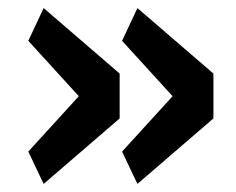

<svg xmlns="http://www.w3.org/2000/svg" viewBox="-20 -513 585 475"><path d="M88 -58 276 -220V-331L88 -493L50 -412L175 -275L50 -138ZM320 -58 508 -220V-331L320 -493L282 -412L407 -275L282 -138Z"/></svg>

Font: Braiins Sans SemiBold
Style: Regular
Weight: 600
Designer: Mike Abbink, Paul van der Laan, Pieter van Rosmalen, Jiri Chlebus, Lubos Buracinsky
Foundry: Bold Monday, Sudetype
Version: Version 1.000;hotconv 1.0.109;makeotfexe 2.5.65596